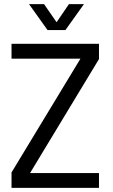

<svg xmlns="http://www.w3.org/2000/svg" viewBox="-20 -913 550 933"><path d="M36 0H461V-72H126L461 -626V-700H36V-628H371L36 -75ZM121 -893 211 -767H298L388 -893H315L255 -805L194 -893Z"/></svg>

Font: Vanilla Cream Book
Style: Regular
Weight: 400
Designer: Jeremy Tribby, Jinavaṁso
Foundry: Tribby Type
Version: Version 1.422;Glyphs 3.1.2 (3151)